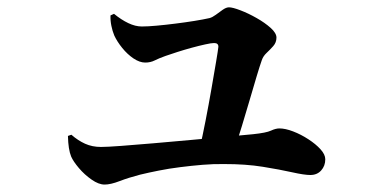

<svg xmlns="http://www.w3.org/2000/svg" viewBox="-20 -518 1040 514"><path d="M541 -469.6Q548.5 -471.6 557.7 -478.4Q566.8 -485.3 576.2 -491.8Q585.6 -498.4 593 -498.4Q602.9 -498.4 623.9 -490.3Q644.9 -482.3 667 -469.7Q689.1 -457.2 704.6 -443.3Q720.1 -429.3 720.1 -417.4Q720.1 -404.3 711.5 -394.6Q702.8 -384.8 693.7 -376.3Q684.5 -367.7 680.8 -356.7Q675.4 -341.5 666.9 -313.1Q658.4 -284.6 648.2 -249.7Q638.1 -214.8 627.6 -180.7Q617.2 -146.6 607.6 -118.8L513.7 -117.6Q521.9 -151.2 530.3 -194.8Q538.8 -238.4 546.1 -280.5Q553.5 -322.5 558.6 -353.3Q563.8 -384 564.6 -392.6Q564.9 -402.8 553.2 -402.8Q545.7 -402.8 529.2 -399.1Q512.8 -395.5 493.3 -390.2Q473.9 -384.9 455.1 -378.9Q436.3 -372.9 423 -368.2Q405.6 -362 394.3 -356.3Q382.9 -350.5 368.7 -350.5Q353.9 -350.5 337.3 -361.6Q320.8 -372.8 307.1 -389.8Q293.5 -406.7 286 -422.8Q281 -434.8 278.2 -448.7Q275.3 -462.6 275.8 -476.7L285.2 -481Q304.6 -465.1 323.5 -456.1Q342.3 -447.1 359.7 -447.1Q375.9 -447.1 399.5 -449.3Q423.1 -451.4 449.6 -454.8Q476.2 -458.1 500.4 -462Q524.6 -465.9 541 -469.6ZM161.9 -154.1 171.1 -157.3Q188.6 -141.9 207.8 -133.2Q226.9 -124.6 250.2 -124.6Q266.5 -124.6 304 -127.4Q341.5 -130.2 390.5 -134.4Q439.6 -138.7 491 -143.3Q542.5 -148 586.6 -152.1Q630.8 -156.2 657.3 -158.7Q692.8 -162.4 705.4 -168.3Q718.1 -174.2 727.8 -174.2Q743.9 -174.2 764.7 -166.2Q785.6 -158.2 805.4 -145.3Q825.2 -132.5 838 -118.4Q850.8 -104.3 850.8 -91.6Q850.8 -73.9 839.8 -61.7Q828.9 -49.5 810.8 -49.5Q794.5 -49.5 762 -56.8Q729.5 -64.1 683.6 -71.5Q637.8 -78.9 580.3 -78.8Q552.2 -79.3 522.2 -76.8Q492.1 -74.3 462.3 -70.5Q432.4 -66.8 405 -61.3Q377.7 -55.9 355 -50.4Q324.5 -42.5 300.3 -33.2Q276.2 -23.9 260 -23.9Q244.2 -23.9 225.2 -37.2Q206.2 -50.4 191.2 -68.1Q176.2 -85.8 170.5 -98.9Q162.7 -117.8 161.9 -154.1Z"/></svg>

Font: Noto Serif SC
Style: Regular
Weight: 200
Designer: Ryoko NISHIZUKA 西塚涼子 (kana & ideographs); Frank Grießhammer (Latin, Greek & Cyrillic); Wenlong ZHANG 张文龙 (bopomofo); San
Foundry: Adobe
Version: Version 2.001;hotconv 1.1.0;makeotfexe 2.6.0